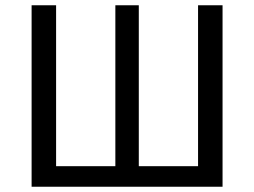

<svg xmlns="http://www.w3.org/2000/svg" viewBox="-20 -709 965 729"><path d="M100 -689V0H825V-689H732V-78H507V-689H418V-78H193V-689Z"/></svg>

Font: FiraGO Unicode
Style: Regular
Weight: 400
Designer: bBox Type
Foundry: bBox Type GmbH
Version: Version 1.001;PS 001.001;hotconv 1.0.88;makeotf.lib2.5.64775